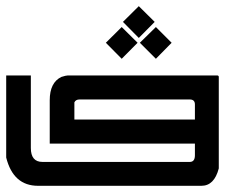

<svg xmlns="http://www.w3.org/2000/svg" viewBox="-20 -600 775 620"><path d="M373 -410.2 321.8 -461.9 373 -512.7 424.3 -461.9ZM483.4 -410.2 431.6 -461.9 483.4 -512.7 534.2 -461.9ZM428.2 -477.5 377 -529.3 428.2 -580.1 479.5 -529.3ZM0 -356.4H79.6V-122.1Q79.6 -77.1 117.2 -77.1H592.8Q609.4 -77.1 609.4 -98.6V-136.2H140.6V-276.4Q140.6 -333.5 178.2 -351.6Q193.4 -356.4 199.2 -356.4H682.1Q686.5 -355.5 686.5 -351.6V-56.2Q671.9 0 630.4 0H103Q22.9 0 0 -91.3ZM220.2 -269.5V-213.9H609.4V-262.7Q609.4 -278.8 592.8 -278.8H236.8Q224.6 -278.8 220.2 -269.5Z"/></svg>

Font: Kadhim
Style: Regular
Weight: 400
Designer: Developer/ Husham Jawad
Version: Version 1.00;December 29, 2020;FontCreator 13.0.0.2683 32-bi